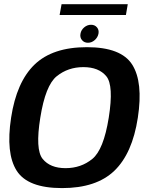

<svg xmlns="http://www.w3.org/2000/svg" viewBox="-20 -910 724 934"><path d="M282 5Q448.5 5 536.2 -79.2Q624 -163.5 650.5 -337.5Q677 -510.5 623.2 -595.5Q569.5 -680.5 402.5 -680.5Q236 -680.5 148.2 -596Q60.5 -511.5 34 -337.5Q7.5 -164 61.2 -79.5Q115 5 282 5ZM299 -92Q224 -92 187.5 -137Q151 -182 176 -337.5Q201 -495 256 -539.2Q311 -583.5 385.5 -583.5Q460.5 -583.5 497.2 -539Q534 -494.5 509 -337.5Q484 -181.5 429 -136.8Q374 -92 299 -92ZM408 -702Q426 -702 440.8 -715Q455.5 -728 459 -746Q462.5 -764 451.8 -776.8Q441 -789.5 423 -789.5Q404.5 -789.5 389.5 -776.8Q374.5 -764 371.5 -746Q368 -728 378.8 -715Q389.5 -702 408 -702ZM270 -837H592.5L601.5 -889.5H279.5Z"/></svg>

Font: Anybody UltraCondensed Thin SemiBold
Style: Italic
Weight: 600
Italic angle: -10°
Version: Version 1.111